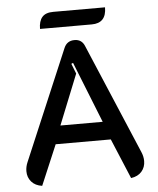

<svg xmlns="http://www.w3.org/2000/svg" viewBox="-58 -910 798 968"><g transform="rotate(-5 341.0 -425.5)"><path d="M43 -71Q43 -94 53 -117L289 -674Q304 -709 342 -709Q379 -709 393 -674L629 -117Q639 -94 639 -71Q639 -40 620 -18Q601 4 566 9L481 -194H202L116 9Q81 4 62 -18Q43 -40 43 -71ZM448 -286 325 -595 316 -591 336 -540 234 -286ZM248 -860H510Q510 -780 436 -780H174Q174 -819 191.5 -839.5Q209 -860 248 -860Z"/></g></svg>

Font: K2D Medium
Style: Regular
Weight: 500
Designer: Katatrad Aksorn Co.,Ltd.
Foundry: Cadson Demak Co.,Ltd.
Version: Version 1.000; ttfautohint (v1.6)